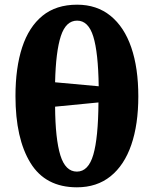

<svg xmlns="http://www.w3.org/2000/svg" viewBox="-20 -789 656 819"><path d="M308 10Q174 10 110 -94Q46 -198 46 -379Q46 -500 74.5 -587Q103 -674 161 -721.5Q219 -769 309 -769Q393 -769 451.5 -721.5Q510 -674 540 -586.5Q570 -499 570 -378Q570 -258 540 -171Q510 -84 451.5 -37Q393 10 308 10ZM401 -421Q399 -565 378 -633Q357 -701 309 -701Q261 -701 239.5 -635Q218 -569 215 -438ZM308 -57Q357 -57 378 -129Q399 -201 400 -352L215 -334Q216 -196 237.5 -126.5Q259 -57 308 -57Z"/></svg>

Font: Noto Serif SemiCondensed ExtraBold
Style: Regular
Weight: 800
Width: 4
Designer: Monotype Design Team
Foundry: Monotype Imaging Inc.
Version: Version 2.015